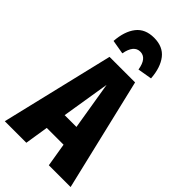

<svg xmlns="http://www.w3.org/2000/svg" viewBox="-302 -1036 1116 1116"><g transform="rotate(45 255.5 -478.5)"><path d="M323 -145H185L162 0H-15L151 -695H361L526 0H347ZM303 -271 254 -568 206 -271ZM410 -777 322 -762Q309 -843 256 -843Q204 -843 189 -762L102 -777Q108 -861 145.5 -909Q183 -957 256 -957Q329 -957 366.5 -909Q404 -861 410 -777Z"/></g></svg>

Font: Fira Sans Compressed ExtraBold
Style: Regular
Weight: 800
Width: 1
Designer: bBox Type GmbH & Carrois Corporate GbR & Edenspiekermann AG
Foundry: bBox Type GmbH & Carrois Corporate GbR & Edenspiekermann AG
Version: Version 4.301